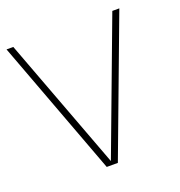

<svg xmlns="http://www.w3.org/2000/svg" viewBox="-117 -655 701 747"><g transform="rotate(-20 233.5 -281.5)"><path d="M428 -563H457L246 0H200L-10 -563H18L223 -16Z"/></g></svg>

Font: Darker Grotesque Light Light
Style: Regular
Weight: 300
Version: Version 1.000;gftools[0.9.28]